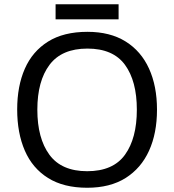

<svg xmlns="http://www.w3.org/2000/svg" viewBox="-20 -875 821 905"><path d="M720 -358Q720 -247 682.5 -164.5Q645 -82 572 -36Q499 10 391 10Q280 10 206.5 -36Q133 -82 97 -165Q61 -248 61 -359Q61 -469 97 -551Q133 -633 206.5 -679Q280 -725 392 -725Q499 -725 572 -679.5Q645 -634 682.5 -551.5Q720 -469 720 -358ZM156 -358Q156 -223 213 -145.5Q270 -68 391 -68Q513 -68 569 -145.5Q625 -223 625 -358Q625 -493 569 -569.5Q513 -646 392 -646Q271 -646 213.5 -569.5Q156 -493 156 -358ZM539 -855V-784H242V-855Z"/></svg>

Font: Noto Sans Nabataean
Style: Regular
Weight: 400
Designer: Monotype Design Team
Foundry: Monotype Imaging Inc.
Version: Version 2.001; ttfautohint (v1.8.4.7-5d5b)